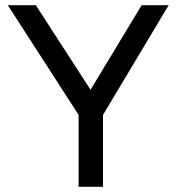

<svg xmlns="http://www.w3.org/2000/svg" viewBox="-20 -720 680 740"><path d="M283 0H377V-277L630 -700H526L329 -374L118 -700H10L283 -277Z"/></svg>

Font: Golos Text VF
Style: Regular
Weight: 400
Designer: A.Korolkova, Vitaly Kuzmin
Foundry: ParaType Ltd
Version: Version 2.005